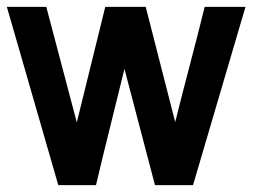

<svg xmlns="http://www.w3.org/2000/svg" viewBox="-21 -540 763 560"><path d="M542 0H431L342 -339Q321 -253 300 -169Q279 -85 259 0H149L-1 -520H114L203 -183L286 -520H404L490 -184Q511 -268 533.5 -353.5Q556 -439 576 -520H695Z"/></svg>

Font: Ekushey Bangla
Style: Bold
Weight: 700
Designer: Al Mamun Sumon
Foundry: Al Mamun Sumon
Version: Version 1.0